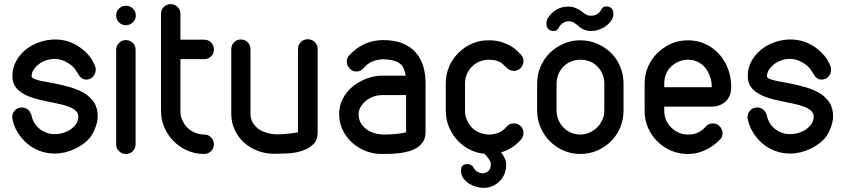

<svg xmlns="http://www.w3.org/2000/svg" viewBox="-20 -745 4080 929"><path d="M440 -425Q442 -421 442.5 -416Q443 -411 443 -407Q443 -389 430.5 -374.5Q418 -360 397 -360Q385 -360 377 -365.5Q369 -371 363 -379.5Q357 -388 351 -398.5Q345 -409 334 -421Q315 -439 291.5 -449.5Q268 -460 244 -460Q224 -460 204 -453.5Q184 -447 168.5 -435Q153 -423 143 -408Q133 -393 133 -376Q133 -370 141.5 -365.5Q150 -361 164.5 -357Q179 -353 197.5 -350Q216 -347 236 -343Q275 -335 314 -324.5Q353 -314 384 -296.5Q415 -279 434 -251Q453 -223 453 -181Q453 -168 449.5 -153.5Q446 -139 441 -126Q436 -113 430.5 -102.5Q425 -92 420 -85Q406 -66 386 -51Q366 -36 343 -25Q320 -14 295 -8Q270 -2 245 -2Q207 -2 173 -14.5Q139 -27 112 -50Q85 -73 66 -103.5Q47 -134 40 -169Q39 -171 39 -174V-178Q39 -197 52 -211Q65 -225 86 -225Q102 -225 115 -214.5Q128 -204 132 -188Q136 -168 146 -151Q156 -134 171 -122Q186 -110 204.5 -103Q223 -96 244 -96Q265 -96 285.5 -102Q306 -108 322.5 -119.5Q339 -131 349 -146.5Q359 -162 359 -181Q359 -198 345.5 -210Q332 -222 309.5 -230Q287 -238 258 -244L200 -256Q170 -262 141 -271Q112 -280 89.5 -293.5Q67 -307 53.5 -327Q40 -347 40 -376Q40 -417 58.5 -450Q77 -483 106 -506Q135 -529 172.5 -541.5Q210 -554 247 -554Q280 -554 309.5 -544.5Q339 -535 364.5 -517.5Q390 -500 409.5 -477Q429 -454 440 -425Z M542 -670Q542 -690 555.5 -703.5Q569 -717 589 -717Q609 -717 623 -703.5Q637 -690 637 -670Q637 -651 623 -637Q609 -623 589 -623Q569 -623 555.5 -637Q542 -651 542 -670ZM542 -504Q542 -524 556 -537.5Q570 -551 589 -551Q609 -551 622.5 -537.5Q636 -524 636 -504V-47Q636 -27 622.5 -13.5Q609 0 589 0Q570 0 556 -13.5Q542 -27 542 -47Z M759 -678Q759 -698 772.5 -711.5Q786 -725 806 -725Q825 -725 839 -711.5Q853 -698 853 -678V-553H968Q988 -553 1001.5 -539.5Q1015 -526 1015 -505Q1015 -486 1001.5 -472.5Q988 -459 968 -459H853V-208Q853 -184 862 -163.5Q871 -143 886.5 -127.5Q902 -112 923.5 -103Q945 -94 969 -94Q988 -94 1001.5 -80Q1015 -66 1015 -46Q1015 -27 1001 -13.5Q987 0 968 0Q924 0 886.5 -16.5Q849 -33 820.5 -61.5Q792 -90 775.5 -127.5Q759 -165 759 -208Z M1422 -509Q1422 -528 1435.5 -541.5Q1449 -555 1469 -555Q1489 -555 1503 -541.5Q1517 -528 1517 -509V-105Q1517 -66 1494 -45Q1471 -24 1438 -14Q1405 -4 1369 -2.5Q1333 -1 1307 -1Q1265 -1 1227.5 -15Q1190 -29 1161.5 -54.5Q1133 -80 1116 -116Q1099 -152 1099 -195V-506Q1099 -527 1112.5 -540.5Q1126 -554 1146 -554Q1165 -554 1178.5 -540.5Q1192 -527 1192 -506V-195Q1192 -169 1204 -150Q1216 -131 1234 -119Q1252 -107 1275.5 -101Q1299 -95 1323 -95Q1336 -95 1350.5 -96Q1365 -97 1378.5 -98.5Q1392 -100 1403.5 -102Q1415 -104 1422 -105Z M1943 -379Q1940 -397 1934 -412Q1928 -427 1915.5 -437Q1903 -447 1882 -452.5Q1861 -458 1829 -458Q1801 -456 1779.5 -446.5Q1758 -437 1741 -417Q1726 -399 1705 -399Q1686 -399 1672 -413.5Q1658 -428 1658 -446Q1658 -454 1660.5 -462Q1663 -470 1669 -476Q1702 -513 1743.5 -532Q1785 -551 1835 -551Q1890 -551 1928.5 -535Q1967 -519 1991.5 -491Q2016 -463 2027.5 -425.5Q2039 -388 2039 -344V-105Q2039 -79 2028 -61Q2017 -43 1999.5 -31.5Q1982 -20 1959.5 -13.5Q1937 -7 1913 -4Q1889 -1 1867 -0.5Q1845 0 1826 0Q1786 0 1749 -14.5Q1712 -29 1683.5 -55Q1655 -81 1638 -116.5Q1621 -152 1621 -194Q1621 -233 1638.5 -267Q1656 -301 1685.5 -325.5Q1715 -350 1753 -364.5Q1791 -379 1831 -379ZM1945 -285H1831Q1810 -285 1790 -278.5Q1770 -272 1754 -260Q1738 -248 1727 -231Q1716 -214 1715 -194Q1715 -168 1726 -149.5Q1737 -131 1754.5 -118.5Q1772 -106 1794.5 -100Q1817 -94 1839 -94Q1863 -94 1892.5 -96.5Q1922 -99 1945 -105Z M2431 -132Q2445 -148 2466 -148Q2483 -148 2496 -138Q2513 -124 2513 -102Q2513 -84 2501 -70Q2472 -36 2432 -18Q2419 -12 2405 -8Q2411 0 2415 7Q2429 31 2429 49Q2429 102 2396.5 133Q2364 164 2319 164Q2304 164 2285.5 159Q2267 154 2250.5 144Q2234 134 2222.5 118.5Q2211 103 2211 82Q2209 67 2217.5 57.5Q2226 48 2244.5 49Q2263 50 2271.5 66.5Q2280 83 2299.5 90.5Q2319 98 2337 87Q2355 76 2355 49Q2355 34 2337 14L2324 -1Q2293 -4 2264 -16Q2227 -32 2198 -61Q2170 -90 2153.5 -127.5Q2137 -165 2137 -208V-342Q2137 -386 2153.5 -423.5Q2170 -461 2198 -489Q2226 -517 2263 -533.5Q2300 -550 2343 -550H2345Q2380 -550 2405.5 -542Q2431 -534 2450 -523Q2469 -512 2481.5 -500Q2494 -488 2501 -480Q2513 -466 2513 -449Q2513 -440 2509 -430.5Q2505 -421 2497 -414Q2484 -402 2466 -402Q2457 -402 2447.5 -406Q2438 -410 2431 -418L2419 -429Q2413 -436 2403.5 -442Q2394 -448 2380 -452Q2366 -456 2345 -456Q2322 -456 2301 -447.5Q2280 -439 2264 -423Q2248 -407 2239 -386Q2230 -365 2230 -342V-208Q2230 -184 2239.5 -164Q2249 -144 2264 -127Q2280 -111 2302 -102.5Q2324 -94 2347 -94Q2370 -94 2392.5 -103Q2415 -112 2431 -132Z M2809 -679Q2811 -677 2818.5 -673Q2826 -669 2841 -669Q2856 -669 2869.5 -677Q2883 -685 2891 -702Q2899 -714 2912 -714Q2930 -714 2939 -704.5Q2948 -695 2948 -677Q2948 -663 2941 -651Q2925 -624 2896.5 -609.5Q2868 -595 2840 -595Q2805 -595 2780 -618Q2755 -641 2736.5 -642Q2718 -643 2703.5 -633.5Q2689 -624 2682 -607Q2672 -595 2660 -595Q2642 -595 2633 -604Q2624 -613 2624 -632Q2624 -646 2631 -658Q2648 -685 2674 -699.5Q2700 -714 2734.5 -713Q2769 -712 2809 -679ZM2579 -340Q2579 -384 2595.5 -422.5Q2612 -461 2640.5 -489Q2669 -517 2707 -533.5Q2745 -550 2788 -550Q2831 -550 2869.5 -533.5Q2908 -517 2936.5 -489Q2965 -461 2981 -422.5Q2997 -384 2997 -340V-210Q2997 -167 2981 -128.5Q2965 -90 2936.5 -61.5Q2908 -33 2869.5 -16.5Q2831 0 2788 0Q2745 0 2707 -16.5Q2669 -33 2640.5 -61.5Q2612 -90 2595.5 -128.5Q2579 -167 2579 -210ZM2673 -210Q2673 -186 2682 -165Q2691 -144 2706.5 -128Q2722 -112 2743 -103Q2764 -94 2788 -94Q2811 -94 2831.5 -103Q2852 -112 2868.5 -128Q2885 -144 2894.5 -165Q2904 -186 2904 -210V-341Q2904 -366 2894.5 -387.5Q2885 -409 2869.5 -424.5Q2854 -440 2833 -448Q2812 -456 2788 -456Q2765 -456 2744.5 -448Q2724 -440 2708 -424.5Q2692 -409 2682.5 -387.5Q2673 -366 2673 -340Z M3194 -323H3290H3354H3391H3411H3419H3424Q3424 -351 3415.5 -375Q3407 -399 3392.5 -417Q3378 -435 3356.5 -445.5Q3335 -456 3309 -456Q3284 -456 3263.5 -447Q3243 -438 3227 -422.5Q3211 -407 3202.5 -386Q3194 -365 3194 -341ZM3394 -132Q3401 -140 3410 -144Q3419 -148 3429 -148Q3449 -148 3462.5 -133.5Q3476 -119 3476 -101Q3476 -94 3474 -86Q3472 -78 3466 -72Q3431 -36 3391 -18Q3351 0 3309 0Q3265 0 3227.5 -16Q3190 -32 3161 -60.5Q3132 -89 3115.5 -127Q3099 -165 3099 -208V-341Q3099 -384 3115.5 -422Q3132 -460 3161 -488.5Q3190 -517 3227.5 -533.5Q3265 -550 3309 -550Q3353 -550 3391 -533Q3429 -516 3457.5 -485.5Q3486 -455 3502 -413.5Q3518 -372 3518 -324Q3518 -280 3491.5 -254.5Q3465 -229 3419 -229H3194V-208Q3194 -185 3203 -164Q3212 -143 3228 -127.5Q3244 -112 3264.5 -103Q3285 -94 3309 -94Q3342 -94 3363.5 -107Q3385 -120 3394 -132Z M3998 -425Q4000 -421 4000.5 -416Q4001 -411 4001 -407Q4001 -389 3988.5 -374.5Q3976 -360 3955 -360Q3943 -360 3935 -365.5Q3927 -371 3921 -379.5Q3915 -388 3909 -398.5Q3903 -409 3892 -421Q3873 -439 3849.5 -449.5Q3826 -460 3802 -460Q3782 -460 3762 -453.5Q3742 -447 3726.5 -435Q3711 -423 3701 -408Q3691 -393 3691 -376Q3691 -370 3699.5 -365.5Q3708 -361 3722.5 -357Q3737 -353 3755.5 -350Q3774 -347 3794 -343Q3833 -335 3872 -324.5Q3911 -314 3942 -296.5Q3973 -279 3992 -251Q4011 -223 4011 -181Q4011 -168 4007.5 -153.5Q4004 -139 3999 -126Q3994 -113 3988.5 -102.5Q3983 -92 3978 -85Q3964 -66 3944 -51Q3924 -36 3901 -25Q3878 -14 3853 -8Q3828 -2 3803 -2Q3765 -2 3731 -14.5Q3697 -27 3670 -50Q3643 -73 3624 -103.5Q3605 -134 3598 -169Q3597 -171 3597 -174V-178Q3597 -197 3610 -211Q3623 -225 3644 -225Q3660 -225 3673 -214.5Q3686 -204 3690 -188Q3694 -168 3704 -151Q3714 -134 3729 -122Q3744 -110 3762.5 -103Q3781 -96 3802 -96Q3823 -96 3843.5 -102Q3864 -108 3880.5 -119.5Q3897 -131 3907 -146.5Q3917 -162 3917 -181Q3917 -198 3903.5 -210Q3890 -222 3867.5 -230Q3845 -238 3816 -244L3758 -256Q3728 -262 3699 -271Q3670 -280 3647.5 -293.5Q3625 -307 3611.5 -327Q3598 -347 3598 -376Q3598 -417 3616.5 -450Q3635 -483 3664 -506Q3693 -529 3730.5 -541.5Q3768 -554 3805 -554Q3838 -554 3867.5 -544.5Q3897 -535 3922.5 -517.5Q3948 -500 3967.5 -477Q3987 -454 3998 -425Z"/></svg>

Font: VDS
Style: Regular
Weight: 400
Designer: artmaker
Foundry: artmaker
Version: Version 1.000 2009 initial release